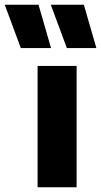

<svg xmlns="http://www.w3.org/2000/svg" viewBox="-90 -787 425 807"><path d="M68 0V-510H232V0ZM315 -585H191L123.5 -767H262.5ZM124.5 -585H-2.5L-70 -767H72Z"/></svg>

Font: Geologica Roman
Style: Bold
Weight: 700
Designer: Sindre Bremnes, Frode Helland
Foundry: Monokrom Skriftforlag AS
Version: Version 1.010;gftools[0.9.28]